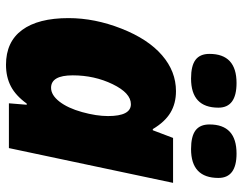

<svg xmlns="http://www.w3.org/2000/svg" viewBox="-105 -702 817 647"><g transform="rotate(90 303.5 -378.5)"><path d="M161.6 -675.8Q161.6 -767.1 259.8 -767.1Q342.8 -767.1 342.8 -706.1Q342.8 -613.8 244.6 -613.8Q201.7 -613.8 181.6 -628.9Q161.6 -644 161.6 -675.8ZM399.4 -675.8Q399.4 -767.1 497.6 -767.1Q579.6 -767.1 579.6 -706.1Q579.6 -613.8 482.4 -613.8Q439.5 -613.8 419.4 -628.9Q399.4 -644 399.4 -675.8ZM198.2 9.8Q121.1 9.8 81.1 -44.4Q41 -98.6 41 -201.2Q41 -289.1 76.4 -379.2Q111.8 -469.2 166.3 -516.1Q220.7 -563 287.1 -563Q328.6 -563 359.6 -544.4Q390.6 -525.9 415 -484.9H418.9L444.8 -553.2H596.2L479 0H328.1L333 -60.1H329.1Q302.2 -22.9 270.8 -6.6Q239.3 9.8 198.2 9.8ZM275.9 -142.1Q300.3 -142.1 322.3 -170.2Q344.2 -198.2 357.7 -246.6Q371.1 -294.9 371.1 -334Q371.1 -411.1 331.1 -411.1Q293.5 -411.1 263.7 -349.6Q233.9 -288.1 233.9 -215.1Q233.9 -142.1 275.9 -142.1Z"/></g></svg>

Font: Open Sans Hebrew Extra Bold
Style: Italic
Weight: 800
Italic angle: -12°
Foundry: Ascender Corporation, Yanek Iontef
Version: Version 2.001;PS 002.001;hotconv 1.0.70;makeotf.lib2.5.58329